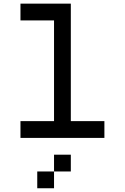

<svg xmlns="http://www.w3.org/2000/svg" viewBox="-20 -747 676 1040"><path d="M272.7 -636.4V-90.9H90.9V0H545.5V-90.9H363.6V-727.3H90.9V-636.4ZM272.7 90.9V181.8H363.6V90.9ZM181.8 181.8V272.7H272.7V181.8Z"/></svg>

Font: Departure Mono
Style: Regular
Weight: 400
Monospace: yes
Designer: Helena Zhang
Version: Version 1.500;Glyphs 3.3.1 (3343)